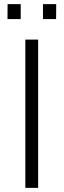

<svg xmlns="http://www.w3.org/2000/svg" viewBox="-20 -916 310 936"><path d="M103.5 -723H166V0H103.5ZM189.5 -823V-896H254L253.5 -823ZM16.5 -823 17 -896H81V-823Z"/></svg>

Font: Public Sans ExtraLight
Style: Regular
Weight: 250
Designer: The Public Sans Project Authors: Dan O. Williams and USWDS (Libre Franklin designed by Pablo Impallari and Rodrigo Fuenz
Version: Version 1.007